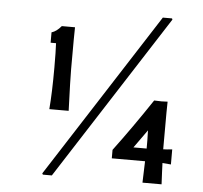

<svg xmlns="http://www.w3.org/2000/svg" viewBox="-51 -753 857 811"><g transform="rotate(5 377.5 -347.5)"><path d="M245 -273H163Q169 -344 169 -450Q169 -519 167 -553H144V-597Q165 -603 185 -627H241Q240 -612 240 -449Q240 -408 245 -273ZM646 -700 648 -695 198 5H160L157 0L607 -700ZM695 -149V-85Q690 -86 659 -88Q659 -80 660.5 -50Q662 -20 663 2H582Q583 -26 585 -89H444V-125Q519 -225 601 -348Q636 -346 658 -348Q657 -341 657 -175V-146Q670 -146 695 -149ZM531 -143H587V-177L586 -220Z"/></g></svg>

Font: GFS Neohellenic Rg
Style: Bold
Weight: 700
Designer: Designed by Takis Katsoulidis and George D. Matthiopoulos.
Foundry: Designed by Takis Katsoulidis and George D. Matthiopoulos.
Version: Version 1.0